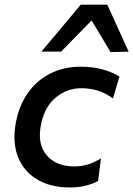

<svg xmlns="http://www.w3.org/2000/svg" viewBox="-20 -796 574 826"><path d="M282 10.5Q195 10.5 136.8 -25.8Q78.5 -62 55.2 -127Q32 -192 50 -277.5Q64 -346.5 101.8 -398.8Q139.5 -451 197 -480Q254.5 -509 328 -509Q423 -509 494 -467L466 -372.5Q430.5 -398 397.2 -407.2Q364 -416.5 331 -416.5Q269 -416.5 221.2 -377.5Q173.5 -338.5 157.5 -266Q138.5 -179 179.5 -129.5Q220.5 -80 300.5 -80Q331.5 -80 360.2 -89.2Q389 -98.5 414.5 -115L402 -17.5Q382 -6 350.5 2.2Q319 10.5 282 10.5ZM455.5 -572Q435.5 -606 415 -640Q394.5 -674 374 -708Q341 -674 308.2 -640.8Q275.5 -607.5 243 -574H158Q201 -625 243 -675Q285 -725 327.5 -776H441.5Q464.5 -725.5 487.5 -674.8Q510.5 -624 533.5 -573.5Z"/></svg>

Font: Commissioner Medium
Style: Italic
Weight: 500
Italic angle: -12°
Designer: Kostas Bartsokas
Foundry: Kostas Bartsokas
Version: Version 1.000; ttfautohint (v1.8.3)